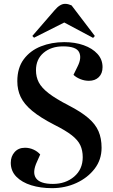

<svg xmlns="http://www.w3.org/2000/svg" viewBox="-20 -964 586 998"><path d="M508 -196Q508 -134 472 -87Q436 -40 377.5 -13Q319 14 250 14Q191 14 142.5 -1Q94 -16 65 -45.5Q36 -75 36 -118Q36 -151 56 -173.5Q76 -196 110 -196Q133 -196 154 -186.5Q175 -177 189 -161L173 -125Q146 -68 167 -38Q188 -8 255 -8Q321 -8 365.5 -46Q410 -84 410 -147Q410 -182 397.5 -209Q385 -236 353 -261Q321 -286 263 -315Q189 -353 147 -388Q105 -423 87.5 -460Q70 -497 70 -542Q70 -611 103.5 -656Q137 -701 192.5 -723Q248 -745 314 -745Q370 -745 415 -729Q460 -713 486.5 -684Q513 -655 513 -615Q513 -582 493.5 -563Q474 -544 442 -544Q419 -544 397 -553Q375 -562 362 -575L383 -618Q406 -663 391 -693Q376 -723 308 -723Q246 -723 206.5 -689.5Q167 -656 167 -599Q167 -564 181.5 -536Q196 -508 232.5 -479.5Q269 -451 337 -416Q401 -383 438.5 -351Q476 -319 492 -282Q508 -245 508 -196ZM473 -777 464 -767 314 -847 157 -768 148 -777 264 -911Q292 -944 318 -944Q329 -944 336.5 -941.5Q344 -939 352 -936Z"/></svg>

Font: Literata 72pt SemiBold
Style: Italic
Weight: 600
Italic angle: -2°
Designer: Latin by Veronika Burian and Jose Scaglione. Greek by Irene Vlachou. Cyrillic by Vera Evstafieva
Foundry: TypeTogether
Version: Version 3.002